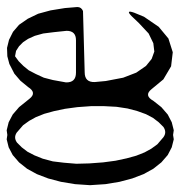

<svg xmlns="http://www.w3.org/2000/svg" viewBox="-22 -536 527 560"><g transform="rotate(-90 241.0 -255.5)"><path d="M-18.6 -255.9 -15.6 -299.8 -8.8 -340.8 1 -377.9 13.7 -411.1 29.3 -439.5 47.9 -462.9 69.3 -481.4 91.8 -493.2 115.2 -499 127.9 -497.1 141.6 -499 165 -493.2 187.5 -481.4 209 -462.9 233.4 -432.6Q251 -410.2 267.6 -436.5L286.1 -459L306.6 -476.6L335 -491.2L357.4 -497.1L381.8 -498L405.3 -492.2L428.7 -480.5L449.2 -462.9L466.8 -437.5L481.4 -407.2L491.2 -371.1L498 -329.1L501 -293Q501 -281.2 489.3 -276.4L310.5 -271.5Q281.2 -271.5 282.2 -242.2L285.2 -210L294.9 -159.2L309.6 -121.1L329.1 -92.8L349.6 -76.2L371.1 -68.4L395.5 -71.3L423.8 -85L454.1 -113.3L473.6 -133.8Q494.1 -154.3 484.4 -127L472.7 -98.6L443.4 -55.7L409.2 -27.3L369.1 -14.6L328.1 -19.5L290 -42L261.7 -76.2Q243.2 -99.6 227.5 -71.3L209 -47.9L187.5 -29.3L165 -17.6L141.6 -11.7L127.9 -13.7L115.2 -11.7L91.8 -17.6L69.3 -29.3L47.9 -47.9L29.3 -71.3L13.7 -99.6L1 -132.8L-8.8 -169.9L-15.6 -210.9ZM105.5 -468.8 91.8 -455.1 79.1 -438.5 68.4 -418 58.6 -393.6 50.8 -364.3 46.9 -332 43.9 -295.9 44.9 -257.8 47.9 -217.8 52.7 -181.6 59.6 -149.4 67.4 -121.1 77.1 -96.7 87.9 -77.1 100.6 -59.6 121.1 -42Q135.7 -31.2 151.4 -42L165 -55.7L177.7 -72.3L188.5 -92.8L197.3 -117.2L205.1 -146.5L210 -178.7L211.9 -214.8V-252.9L209 -293L204.1 -329.1L197.3 -361.3L189.5 -389.6L179.7 -414.1L168.9 -433.6L156.2 -451.2L134.8 -469.7Q120.1 -479.5 105.5 -468.8ZM357.4 -474.6 342.8 -463.9 329.1 -450.2 316.4 -434.6 305.7 -414.1 294.9 -390.6 288.1 -364.3 281.2 -326.2Q280.3 -296.9 309.6 -296.9H404.3Q431.6 -296.9 431.6 -324.2L427.7 -361.3L423.8 -392.6L417 -417L408.2 -436.5L398.4 -451.2L386.7 -462.9L373 -471.7Z"/></g></svg>

Font: B2 Hana
Style: Regular
Weight: 500
Version: 2020-08-05; (max)